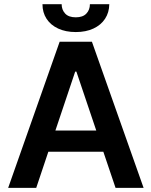

<svg xmlns="http://www.w3.org/2000/svg" viewBox="-20 -909 733 929"><path d="M19.5 0 268.6 -707H424.8L674.8 0H539.1L480 -174.8H213.9L155.3 0ZM445.8 -277.3 349.6 -562.5H343.8L248 -277.3ZM346.7 -753.9Q297.9 -753.9 261.5 -770.8Q225.1 -787.6 205.3 -818.1Q185.5 -848.6 185.5 -888.7H278.3Q278.3 -861.8 295.2 -843.5Q312 -825.2 346.7 -825.2Q380.9 -825.2 397.9 -843.3Q415 -861.3 415 -888.7H508.8Q508.3 -848.6 488.3 -818.1Q468.3 -787.6 431.9 -770.8Q395.5 -753.9 346.7 -753.9Z"/></svg>

Font: Pretendard SemiBold
Style: Regular
Weight: 600
Designer: Base glyphs from Inter by Rasmus Andersson; Hangeul glyphs from Noto Sans CJK(Source Han Sans) by Jang Soo-young and Kan
Foundry: Kil Hyung-jin
Version: Version 1.309